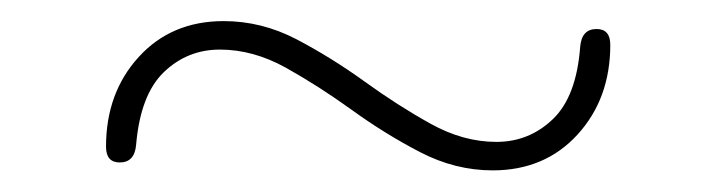

<svg xmlns="http://www.w3.org/2000/svg" viewBox="-20 -443 679 182"><path d="M447 -281.5Q411.5 -281.5 378.2 -298.8Q345 -316 313.5 -338.8Q282 -361.5 251 -378.8Q220 -396 188.5 -396Q157.5 -396 135.2 -374.5Q113 -353 109 -305.5Q107.5 -289 93.5 -289Q80.5 -289 80.5 -304Q80.5 -355 111.5 -389Q142.5 -423 192 -423Q228 -423 261 -405.8Q294 -388.5 325.5 -365.8Q357 -343 388 -325.8Q419 -308.5 450.5 -308.5Q481.5 -308.5 504 -330Q526.5 -351.5 530 -399Q531.5 -415.5 545.5 -415.5Q558.5 -415.5 558.5 -400.5Q558.5 -349.5 527.5 -315.5Q496.5 -281.5 447 -281.5Z"/></svg>

Font: Fraunces 9pt S000 Thin
Style: Regular
Weight: 100
Version: Version 1.000; ttfautohint (v1.8.3)